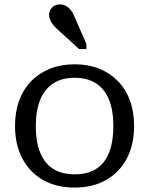

<svg xmlns="http://www.w3.org/2000/svg" viewBox="-20 -838 675 869"><path d="M587 -268Q587 -183 553.5 -120Q520 -57 459.5 -23Q399 11 318 11Q236 11 175.5 -23Q115 -57 81.5 -120Q48 -183 48 -268Q48 -332 67 -383.5Q86 -435 122 -471.5Q158 -508 207.5 -527.5Q257 -547 318 -547Q379 -547 428 -527.5Q477 -508 513 -471.5Q549 -435 568 -383.5Q587 -332 587 -268ZM142 -268Q142 -196 162 -147Q182 -98 221 -73.5Q260 -49 318 -49Q376 -49 415 -73.5Q454 -98 473.5 -147Q493 -196 493 -268Q493 -338 473.5 -386.5Q454 -435 415 -460.5Q376 -486 318 -486Q260 -486 221 -460.5Q182 -435 162 -386.5Q142 -338 142 -268ZM318 -760 371 -639V-616H338L238 -707Q227 -717 219 -727.5Q211 -738 206.5 -749.5Q202 -761 202 -771Q202 -790 215.5 -804Q229 -818 251 -818Q267 -818 279 -811Q291 -804 301 -791.5Q311 -779 318 -760Z"/></svg>

Font: Roboto Serif
Style: Regular
Weight: 400
Designer: Greg Gazdowicz
Foundry: Commercial Type
Version: Version 1.008